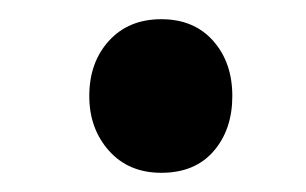

<svg xmlns="http://www.w3.org/2000/svg" viewBox="-20 -662 319 200"><path d="M73 -562Q73 -597 93.5 -619.5Q114 -642 148 -642Q182 -642 202 -619.5Q222 -597 222 -562Q222 -527 202.5 -504.5Q183 -482 148 -482Q114 -482 93.5 -505Q73 -528 73 -562Z"/></svg>

Font: Noto Sans Devanagari UI ExtraCondensed Black
Style: Regular
Weight: 900
Width: 2
Designer: Jelle Bosma - Monotype Design Team
Foundry: Monotype Imaging Inc.
Version: Version 2.003